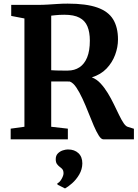

<svg xmlns="http://www.w3.org/2000/svg" viewBox="-20 -770 762 1061"><path d="M39 0V-59L115 -69.5V-668L42 -682V-743H186Q218.5 -743 245.8 -744.8Q273 -746.5 298.8 -748.2Q324.5 -750 354 -750Q456.5 -750 517.5 -728.5Q578.5 -707 605.2 -663Q632 -619 632 -552Q632 -509.5 616.2 -467Q600.5 -424.5 568.8 -391.2Q537 -358 487.5 -342.5Q514 -332.5 535.8 -309Q557.5 -285.5 575.8 -255.5Q594 -225.5 609.2 -194Q624.5 -162.5 637.8 -135Q651 -107.5 663.2 -89.5Q675.5 -71.5 687.5 -68.5L720 -58.5V0H551.5Q539 0 525.8 -21Q512.5 -42 498 -75.8Q483.5 -109.5 468.2 -148.5Q453 -187.5 436.2 -223.8Q419.5 -260 402 -286.2Q384.5 -312.5 365.5 -319.5Q355.5 -319.5 341.2 -319.8Q327 -320 312.2 -320Q297.5 -320 284.2 -320Q271 -320 263 -320V-69.5L355 -59V0ZM355 -380Q391.5 -380 419 -398Q446.5 -416 461.5 -452.5Q476.5 -489 476.5 -545.5Q476.5 -592 463.2 -624Q450 -656 419.2 -672.2Q388.5 -688.5 335.5 -688.5Q321.5 -688.5 308.5 -687.8Q295.5 -687 284.2 -685.8Q273 -684.5 263 -683.5V-382Q273 -381 291.5 -380.5Q310 -380 328 -380Q346 -380 355 -380ZM435 133Q434.5 166 417.8 194.5Q401 223 378.5 242.8Q356 262.5 340 271H338.5L298 250.5L296.5 243.5Q310 237.5 320.5 218.8Q331 200 331 188Q331 172.5 324.5 165Q318 157.5 310.5 152.5Q302.5 146.5 295.2 137Q288 127.5 288 110Q288 89.5 299.8 77.8Q311.5 66 327.2 61Q343 56 353.5 56H356.5Q391.5 56 413.2 76.2Q435 96.5 435 133Z"/></svg>

Font: Merriweather 20pt
Style: Bold
Weight: 700
Version: Version 2.100